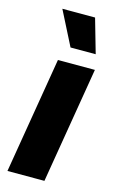

<svg xmlns="http://www.w3.org/2000/svg" viewBox="-120 -823 524 871"><g transform="rotate(15 142.0 -387.5)"><path d="M9.6 0 100.5 -545.5H274.1L183.2 0ZM141 -615.1 59.7 -775.2H213.4L259.2 -615.1Z"/></g></svg>

Font: Inter P Extra Bold
Style: Italic
Weight: 800
Italic angle: 9.39999°
Designer: Rasmus Andersson
Foundry: rsms
Version: Version 3.018;git-588b23468